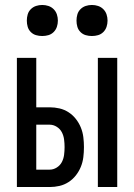

<svg xmlns="http://www.w3.org/2000/svg" viewBox="-20 -753 540 773"><path d="M374 0V-520H452V0ZM48 0V-520H126V-321H180Q200 -321 219.5 -316.5Q239 -312 256 -301Q273 -290 285.5 -274Q298 -258 305.5 -239.5Q313 -221 315.5 -201Q318 -181 318 -161Q318 -140 315.5 -120Q313 -100 305.5 -81.5Q298 -63 285.5 -47Q273 -31 256 -20Q239 -9 219.5 -4.5Q200 0 180 0ZM126 -70H180Q195 -70 208.5 -78.5Q222 -87 229 -100.5Q236 -114 238 -129.5Q240 -145 240 -161Q240 -176 238 -191.5Q236 -207 229 -220.5Q222 -234 208.5 -242.5Q195 -251 180 -251H126ZM350 -608Q337 -608 325 -611.5Q313 -615 304 -624Q295 -633 291.5 -645Q288 -657 288 -670Q288 -683 291.5 -695Q295 -707 304 -716Q313 -725 325 -729Q337 -733 350 -733Q363 -733 375 -729Q387 -725 396 -716Q405 -707 409 -695Q413 -683 413 -670Q413 -657 409 -645Q405 -633 396 -624Q387 -615 375 -611.5Q363 -608 350 -608ZM150 -608Q137 -608 125 -611.5Q113 -615 104 -624Q95 -633 91.5 -645Q88 -657 88 -670Q88 -683 91.5 -695Q95 -707 104 -716Q113 -725 125 -729Q137 -733 150 -733Q163 -733 175 -729Q187 -725 196 -716Q205 -707 209 -695Q213 -683 213 -670Q213 -657 209 -645Q205 -633 196 -624Q187 -615 175 -611.5Q163 -608 150 -608Z"/></svg>

Font: Iosevka Algr
Style: Regular
Weight: 400
Monospace: yes
Designer: Belleve Invis
Foundry: Belleve Invis
Version: Version 26.0.2; ttfautohint (v1.8.3)